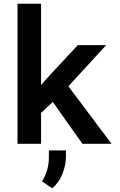

<svg xmlns="http://www.w3.org/2000/svg" viewBox="-20 -770 640 1028"><path d="M262.7 -224.1 421.4 0H577.1L346.2 -308.1L548.3 -528.3H396.5L244.6 -365.2L199.7 -314.9V-750H73.7V0H199.7V-165.5ZM333 69.3V35.2H241.7V70.8Q241.7 107.4 232.7 139.2Q223.6 170.9 205.1 201.7L259.8 238.3Q296.9 206.1 314.9 159.2Q333 112.3 333 69.3Z"/></svg>

Font: Roboto Mono SemiBold
Style: Regular
Weight: 600
Monospace: yes
Designer: Google
Version: Version 3.000